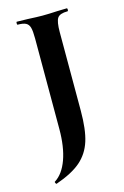

<svg xmlns="http://www.w3.org/2000/svg" viewBox="-104 -517 481 747"><g transform="rotate(-15 136.5 -143.5)"><path d="M42 -456Q40 -456 40 -462Q40 -468 42 -468L86 -467Q124 -465 145 -465Q170 -465 204 -467L243 -468Q246 -468 246 -462Q246 -456 243 -456Q212 -456 202.5 -442Q193 -428 193 -385V-69Q193 7 178.5 52.5Q164 98 129.5 128Q95 158 29 181Q27 182 24.5 177Q22 172 25 171Q58 150 76 100Q94 50 94 -22V-387Q94 -417 90 -431Q86 -445 75 -450.5Q64 -456 42 -456Z"/></g></svg>

Font: Cormorant SC
Style: Bold
Weight: 700
Designer: Christian Thalmann (Catharsis Fonts)
Foundry: Catharsis Fonts
Version: Version 4.000